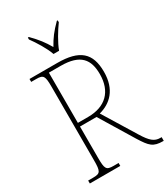

<svg xmlns="http://www.w3.org/2000/svg" viewBox="-223 -1033 996 1136"><g transform="rotate(-30 275.0 -465.5)"><path d="M242 -771H280C296 -816 335 -880 363 -918V-931H357C311 -885 289 -855 262 -807C234 -855 211 -885 166 -931H159V-918C187 -880 227 -816 242 -771ZM45 0H253V-20H219C169 -20 163 -31 163 -108V-321H276L416 -91C460 -21 478 0 547 0H550V-25H541C501 -25 477 -46 440 -106L303 -329C382 -350 448 -408 448 -531C448 -659 387 -714 234 -714H45V-694H79C129 -694 135 -683 135 -606V-108C135 -31 129 -20 79 -20H45ZM233 -346H163V-689H243C379 -689 420 -630 420 -531C420 -413 352 -346 233 -346Z"/></g></svg>

Font: Noto Serif Tamil SemiCondensed Thin
Style: Regular
Weight: 100
Width: 4
Designer: Indian Type Foundry, Tom Grace, and the Monotype Design Team
Foundry: Monotype Imaging Inc.
Version: Version 2.004